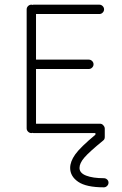

<svg xmlns="http://www.w3.org/2000/svg" viewBox="-20 -560 521 821"><path d="M424 241Q349 241 314.5 217.5Q280 194 280 158Q280 131 301.5 100.5Q323 70 388 16V9H123Q120 9 118 8Q117 9 114 9Q106 9 100 3Q94 -3 94 -11V-520Q94 -528 100 -534Q106 -540 114 -540Q117 -540 118 -539Q120 -540 123 -540H405Q413 -540 419 -534Q425 -528 425 -520Q425 -512 419 -506Q413 -500 405 -500H134V-305H360Q368 -305 374 -299Q380 -293 380 -285Q380 -277 374 -271Q368 -265 360 -265H134V-31H407Q416 -31 421 -25Q428 -18 428 -10V26Q428 36 421 41Q361 90 340.5 114Q320 138 320 158Q320 180 348.5 191Q377 202 424 202Q432 202 438 207.5Q444 213 444 221Q444 229 438 235Q432 241 424 241Z"/></svg>

Font: Hoogli Light
Style: Regular
Weight: 300
Designer: Anand Singh Naorem
Foundry: Brand New Type
Version: Version 1.00 b007